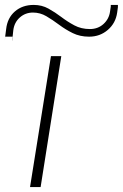

<svg xmlns="http://www.w3.org/2000/svg" viewBox="-48 -760 499 780"><path d="M117 0H74L159 -532H201ZM-27 -611Q-27 -613 -27.5 -605.5Q-28 -598 -28 -596Q-28 -594 -27 -611Q-27 -611 -27 -611Q-27 -611 -27 -611Q-25 -622 -23 -642Q-18 -687 12.5 -713.5Q43 -740 89 -740Q122 -740 149 -725Q176 -710 201 -691Q226 -672 254 -657Q282 -642 317 -642Q350 -642 372.5 -662.5Q395 -683 399 -713Q402 -731 402 -733.5Q402 -736 402 -740H431Q431 -734 431 -731Q431 -728 428 -709Q422 -666 390 -638.5Q358 -611 314 -611Q277 -611 247.5 -625.5Q218 -640 192 -659.5Q166 -679 140.5 -694Q115 -709 86 -709Q55 -709 32.5 -689Q10 -669 6 -637Q3 -607 2 -599Q1 -591 1 -595Q1 -599 2 -605.5Q3 -612 3 -611Z"/></svg>

Font: Georama ExtraExtended ExtraLight
Style: Italic
Weight: 200
Width: 8
Italic angle: -9°
Designer: Jean-Baptiste Levee
Foundry: Production Type
Version: Version 1.000